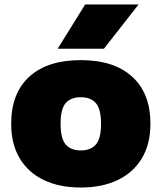

<svg xmlns="http://www.w3.org/2000/svg" viewBox="-20 -828 722 859"><path d="M341.5 11Q246 11 176 -22.5Q106 -56 68 -119.8Q30 -183.5 30 -274Q30 -411 111.2 -485Q192.5 -559 341.5 -559Q490 -559 571.5 -484.8Q653 -410.5 653 -274.5Q653 -183.5 614.8 -119.8Q576.5 -56 506.5 -22.5Q436.5 11 341.5 11ZM341.5 -155Q386 -155 409 -181.5Q432 -208 432 -274Q432 -340.5 408.8 -366.8Q385.5 -393 341.5 -393Q297 -393 274 -366.8Q251 -340.5 251 -274.5Q251 -208.5 273.8 -181.8Q296.5 -155 341.5 -155ZM238 -610 361 -808H600L445 -610Z"/></svg>

Font: Encode Sans Semi Expanded Black
Style: Regular
Weight: 900
Width: 6
Designer: Multiple Designers
Foundry: Impallari Type
Version: Version 3.000; ttfautohint (v1.8.3) -l 8 -r 50 -G 200 -x 14 